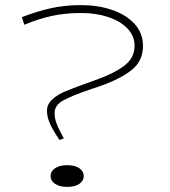

<svg xmlns="http://www.w3.org/2000/svg" viewBox="-20 -719 665 752"><path d="M298 -699Q363 -699 418 -680.5Q473 -662 506.5 -626Q540 -590 540 -539Q540 -479 494 -443.5Q448 -408 370 -381L334 -369Q261 -344 227.5 -325.5Q194 -307 194 -277Q194 -255 201 -236.5Q208 -218 217.5 -200.5Q227 -183 230 -177L213 -171Q189 -206 176.5 -233Q164 -260 164 -285Q164 -310 183.5 -328.5Q203 -347 232 -359.5Q261 -372 314 -391L361 -408Q430 -433 468.5 -463Q507 -493 507 -540Q507 -578 479.5 -607Q452 -636 404.5 -652Q357 -668 298 -668Q234 -668 182 -656.5Q130 -645 75 -622L66 -652Q126 -675 180 -687Q234 -699 298 -699ZM178 -29Q178 -48 195.5 -60Q213 -72 243 -72Q274 -72 291 -60Q308 -48 308 -29Q308 -11 291 1Q274 13 243 13Q213 13 195.5 1Q178 -11 178 -29Z"/></svg>

Font: BioRhyme Expanded ExtraLight
Style: Regular
Weight: 275
Width: 7
Designer: Aoife Mooney
Foundry: Aoife Mooney Type
Version: Version 1.001